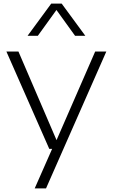

<svg xmlns="http://www.w3.org/2000/svg" viewBox="-20 -828 626 1068"><path d="M254 0 15.5 -541.5H82.5L294.5 -48.5L509.5 -541.5H571.5L236 220H173L270 0ZM133.5 -629 265 -808H323L454.5 -629H397.5L294 -772.5L190.5 -629Z"/></svg>

Font: Encode Sans Exp Lt
Style: Regular
Weight: 300
Width: 7
Designer: Multiple Designers
Foundry: Impallari Type
Version: Version 3.002; ttfautohint (v1.8.3) -l 8 -r 50 -G 200 -x 14 